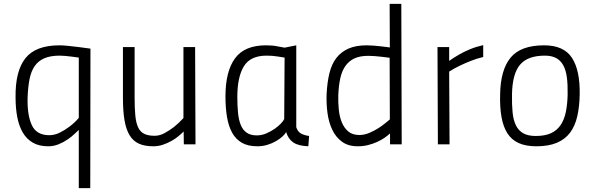

<svg xmlns="http://www.w3.org/2000/svg" viewBox="-20 -742 3061 987"><path d="M228 10Q181 10 149 -8.5Q117 -27 97.5 -60Q78 -93 69 -139Q60 -185 60 -241Q58 -376 110.5 -442.5Q163 -509 286 -509Q305 -509 332.5 -506Q360 -503 385 -500Q414 -496 445 -492L444 225H385V-74Q377 -67 362.5 -53Q348 -39 327.5 -25Q307 -11 281.5 -0.5Q256 10 228 10ZM287 -456Q239 -456 208 -442.5Q177 -429 158.5 -402.5Q140 -376 132 -336Q124 -296 122 -243Q119 -153 143 -100Q167 -47 233 -47Q261 -47 288 -60.5Q315 -74 337 -91Q363 -110 385 -136V-446Q366 -448 348 -451Q332 -453 315.5 -454.5Q299 -456 287 -456Z M983 -500 985 0H925L924 -66Q913 -55 897.5 -42Q882 -29 861.5 -17.5Q841 -6 817.5 2Q794 10 768 10Q724 10 694 -3.5Q664 -17 646 -47Q628 -77 620 -124Q612 -171 612 -239V-500H672V-241Q672 -187 675.5 -149.5Q679 -112 689.5 -88.5Q700 -65 720.5 -54.5Q741 -44 775 -44Q801 -44 826.5 -58Q852 -72 874 -89Q899 -109 923 -135V-500Z M1503 -88Q1511 -64 1528.5 -55Q1546 -46 1569 -43L1565 10Q1514 8 1488 -9.5Q1462 -27 1451 -63Q1445 -52 1431 -39.5Q1417 -27 1398 -16Q1379 -5 1354.5 2.5Q1330 10 1303 10Q1255 10 1223.5 -8Q1192 -26 1173.5 -59.5Q1155 -93 1147 -140Q1139 -187 1139 -246Q1139 -375 1188 -442Q1237 -509 1347 -509Q1381 -509 1405 -504Q1429 -499 1443 -497L1503 -509ZM1300 -46Q1325 -46 1348.5 -56Q1372 -66 1391.5 -79.5Q1411 -93 1424.5 -107.5Q1438 -122 1441 -130L1443 -446Q1429 -448 1404.5 -452Q1380 -456 1350 -456Q1267 -456 1233.5 -401Q1200 -346 1200 -244Q1200 -199 1203.5 -162.5Q1207 -126 1217.5 -100Q1228 -74 1248 -60Q1268 -46 1300 -46Z M1865 -509Q1881 -509 1900 -507.5Q1919 -506 1936 -504Q1953 -502 1966 -500.5Q1979 -499 1984 -498L1983 -722H2043L2045 0H1985V-56Q1973 -45 1956.5 -33.5Q1940 -22 1919 -12.5Q1898 -3 1873 3.5Q1848 10 1819 10Q1770 10 1738 -13.5Q1706 -37 1688 -75Q1670 -113 1663.5 -161Q1657 -209 1659 -259Q1662 -319 1673.5 -366Q1685 -413 1709.5 -444.5Q1734 -476 1772 -492.5Q1810 -509 1865 -509ZM1828 -48Q1853 -48 1879 -59Q1905 -70 1926.5 -84Q1948 -98 1963.5 -111Q1979 -124 1984 -128L1983 -445Q1962 -447 1943 -450Q1926 -452 1907 -453.5Q1888 -455 1874 -455Q1830 -455 1801.5 -441.5Q1773 -428 1755 -402Q1737 -376 1729 -338.5Q1721 -301 1719 -253Q1718 -216 1721.5 -179.5Q1725 -143 1737 -113.5Q1749 -84 1770.5 -66Q1792 -48 1828 -48Z M2229 -500H2289V-429Q2313 -446 2341 -462Q2365 -476 2396.5 -489Q2428 -502 2464 -510V-449Q2430 -441 2399 -428.5Q2368 -416 2343 -404Q2314 -390 2289 -374L2291 0H2231Z M2777 -509Q2878 -509 2920 -445Q2962 -381 2960 -257Q2959 -194 2947.5 -144Q2936 -94 2910.5 -60Q2885 -26 2842.5 -8Q2800 10 2737 10Q2683 10 2646.5 -6.5Q2610 -23 2588.5 -56.5Q2567 -90 2558 -140.5Q2549 -191 2551 -258Q2553 -383 2605 -446Q2657 -509 2777 -509ZM2734 -43Q2782 -43 2813 -57.5Q2844 -72 2862.5 -100Q2881 -128 2889 -167.5Q2897 -207 2898 -257Q2899 -307 2894 -344.5Q2889 -382 2875.5 -406.5Q2862 -431 2839 -443.5Q2816 -456 2781 -456Q2693 -456 2653.5 -409.5Q2614 -363 2612 -258Q2611 -205 2615 -164.5Q2619 -124 2632.5 -97Q2646 -70 2670.5 -56.5Q2695 -43 2734 -43Z"/></svg>

Font: Panefresco 250wt
Style: Regular
Weight: 300
Version: Version 1.000